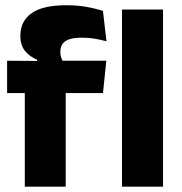

<svg xmlns="http://www.w3.org/2000/svg" viewBox="-20 -696 680 716"><path d="M228 -676.5Q268.5 -676.5 303.2 -670.2Q338 -664 364 -655L377 -542Q357 -547.5 334.5 -551.5Q312 -555.5 285.5 -555.5Q254 -555.5 236.2 -548.8Q218.5 -542 211.8 -530.2Q205 -518.5 205 -502V-501Q205 -489 208.8 -479.5Q212.5 -470 217.5 -461.5L118.5 -458V-473.5Q92.5 -483.5 74.2 -505Q56 -526.5 56 -561V-563.5Q56 -617 97.8 -646.8Q139.5 -676.5 228 -676.5ZM225 0H72.5V-426.5H225ZM364 -349H6.5V-469.5L138.5 -468.5L196.5 -469.5H376.5ZM588 0H435V-660.5H588Z"/></svg>

Font: Anek Malayalam
Style: Bold
Weight: 700
Version: Version 1.003